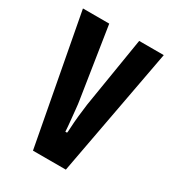

<svg xmlns="http://www.w3.org/2000/svg" viewBox="-136 -605 615 683"><g transform="rotate(30 171.5 -263.5)"><path d="M104 0 5 -527H113L158 -237Q160 -226 162 -204.5Q164 -183 166.5 -159.5Q169 -136 170 -116H177Q178 -116 179 -138Q180 -160 183 -188.5Q186 -217 189 -238L236 -527H337L239 0Z"/></g></svg>

Font: Archivo SemiBold ExtraCondensed
Style: Regular
Weight: 600
Width: 2
Version: Version 2.001